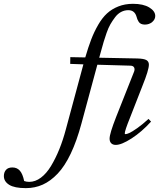

<svg xmlns="http://www.w3.org/2000/svg" viewBox="-299 -745 843 1002"><path d="M-164.1 236.8Q-223.1 236.8 -251 219.5Q-278.8 202.1 -278.8 173.8Q-278.8 154.3 -267.8 141.6Q-256.8 128.9 -234.4 128.9Q-210.4 128.9 -195.6 145.5Q-180.7 162.1 -172.9 199.7Q-161.1 204.1 -146.5 204.1Q-114.7 204.1 -85.4 182.1Q-56.2 160.2 -32.5 120.8Q-8.8 81.5 10.5 33.9Q29.8 -13.7 44.9 -70.8L136.2 -409.2L67.4 -411.6L67.9 -446.8L146 -445.3Q161.6 -499 176.8 -538.6Q191.9 -578.1 213.1 -615Q234.4 -651.9 259.3 -674.8Q284.2 -697.8 318.6 -711.4Q353 -725.1 395 -725.1Q448.7 -725.1 480 -706.1Q511.2 -687 511.2 -661.6Q511.2 -643.6 495.4 -630.1Q479.5 -616.7 457 -616.7Q445.8 -616.7 437.5 -620.4Q429.2 -624 424.6 -631.6Q419.9 -639.2 418 -644Q416 -648.9 413.6 -657.7Q403.8 -691.9 370.6 -691.9Q350.6 -691.9 333 -682.6Q315.4 -673.3 301.8 -655.3Q288.1 -637.2 277.3 -618.7Q266.6 -600.1 257.1 -572.8Q247.6 -545.4 242.2 -527.3Q236.8 -509.3 229.5 -482.4L218.8 -443.8L417 -439.9Q452.1 -439 465.1 -431.4Q478 -423.8 478 -407.7Q478 -379.9 444.8 -297.9L379.9 -131.8Q352.1 -63 352.1 -48.8Q352.1 -44.9 356 -44.9Q362.3 -44.9 375.7 -50.8Q389.2 -56.6 416.7 -75.9Q444.3 -95.2 476.1 -124.5L489.3 -110.4Q440.4 -56.6 387.9 -22.7Q335.4 11.2 305.2 11.2Q290 11.2 281.5 2.7Q272.9 -5.9 272.9 -21.5Q272.9 -47.4 307.1 -134.8L399.4 -367.7Q405.8 -381.8 401.4 -391.8Q397 -401.9 381.8 -402.3L209 -407.2L126 -100.1Q101.6 -9.3 70.3 56.4Q39.1 122.1 2 161.1Q-35.2 200.2 -75.9 218.5Q-116.7 236.8 -164.1 236.8Z"/></svg>

Font: Elstob 10pt
Style: Italic
Weight: 400
Italic angle: -20°
Designer: Peter S. Baker
Version: Version 1.015